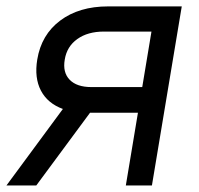

<svg xmlns="http://www.w3.org/2000/svg" viewBox="-24 -565 605 585"><path d="M359.4 0 396.3 -221.6H250.4L86.6 0H-4.3L167.6 -233Q121.1 -250 100.7 -288.9Q80.3 -327.8 89.5 -383.5Q101.9 -459.2 159.4 -502.3Q217 -545.5 305.4 -545.5H529.8L438.9 0ZM409.4 -299.7 437.5 -468.8H292.6Q243.3 -468.8 211.5 -446Q179.7 -423.3 173.3 -383.5Q166.5 -344.5 188.2 -322.1Q209.9 -299.7 254.3 -299.7Z"/></svg>

Font: Karasuma Gothic
Style: Italic
Weight: 400
Italic angle: -9.39999°
Designer: Rasmus Andersson / Ryoko Nishizuka
Foundry: Genbu
Version: Version 1.00